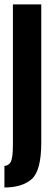

<svg xmlns="http://www.w3.org/2000/svg" viewBox="-41 -620 220 870"><path d="M-21 229.5Q60 229.5 103 191.2Q146 153 146 25.5V-600H17.5V36Q17.5 96 7.5 113.8Q-2.5 131.5 -21 131.5Z"/></svg>

Font: Anybody UltraCondensed
Style: Bold
Weight: 700
Width: 1
Version: Version 1.113;gftools[0.9.25]